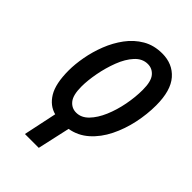

<svg xmlns="http://www.w3.org/2000/svg" viewBox="-215 -813 902 902"><g transform="rotate(45 235.5 -362.0)"><path d="M161 -166Q115 -178 87.5 -223.5Q60 -269 60 -357Q60 -398 69 -447.5Q78 -497 97 -545.5Q116 -594 146 -634.5Q176 -675 218 -699.5Q260 -724 315 -724Q384 -724 425.5 -676.5Q467 -629 467 -531Q467 -472 454 -411Q441 -350 414.5 -296.5Q388 -243 347.5 -207Q307 -171 254 -162L218 0H126ZM225 -241Q259 -241 286 -269Q313 -297 332 -341.5Q351 -386 361 -438Q371 -490 371 -538Q371 -594 351.5 -617.5Q332 -641 302 -641Q266 -641 238.5 -611Q211 -581 193 -534Q175 -487 165.5 -436.5Q156 -386 156 -345Q156 -289 175.5 -265Q195 -241 225 -241Z"/></g></svg>

Font: Noto Sans ExtraCondensed Medium
Style: Italic
Weight: 500
Width: 2
Italic angle: -12°
Designer: Monotype Design Team
Foundry: Monotype Imaging Inc.
Version: Version 2.013; ttfautohint (v1.8.4.7-5d5b)